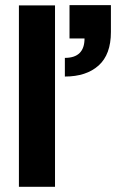

<svg xmlns="http://www.w3.org/2000/svg" viewBox="-20 -723 449 743"><path d="M53.2 0V-702.1H192.9V0ZM307.1 -574.2H249V-703.1H409.2V-599.1Q409.2 -512.2 361.6 -469.5Q314 -426.8 231 -426.8V-499Q307.1 -499 307.1 -574.2Z"/></svg>

Font: LT Superior
Style: Bold
Weight: 400
Designer: Daniel Lyons
Foundry: LyonsType
Version: Version 1.000